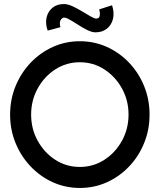

<svg xmlns="http://www.w3.org/2000/svg" viewBox="-20 -917 790 950"><path d="M375 13Q304 13 241.5 -15.2Q179 -43.5 131.5 -93.5Q84 -143.5 57 -209.2Q30 -275 30 -350Q30 -425 57 -490.8Q84 -556.5 131.5 -606.5Q179 -656.5 241.5 -684.8Q304 -713 375 -713Q446.5 -713 509 -684.8Q571.5 -656.5 619 -606.5Q666.5 -556.5 693.2 -490.8Q720 -425 720 -350Q720 -275 693.2 -209.2Q666.5 -143.5 619 -93.5Q571.5 -43.5 509 -15.2Q446.5 13 375 13ZM375 -91Q441.5 -91 496.2 -126.2Q551 -161.5 583.5 -220.5Q616 -279.5 616 -350Q616 -421 583.2 -479.8Q550.5 -538.5 496 -573.8Q441.5 -609 375 -609Q308.5 -609 253.8 -573.8Q199 -538.5 166.5 -479.5Q134 -420.5 134 -350Q134 -279 166.8 -220Q199.5 -161 254 -126Q308.5 -91 375 -91ZM452.5 -757Q434 -757 409.5 -769.5Q385 -782 361 -797.8Q337 -813.5 317.8 -823.5Q298.5 -833.5 290 -828Q270 -815.5 279 -782.5L216 -765.5Q203.5 -800.5 210.5 -830.5Q217.5 -860.5 239.8 -878.8Q262 -897 296.5 -897Q315 -897 338.5 -886.2Q362 -875.5 385.5 -861.2Q409 -847 428 -836Q447 -825 456 -825Q472 -825 473.8 -841Q475.5 -857 470.5 -870.5L534.5 -891Q546.5 -853.5 539 -823.2Q531.5 -793 508.8 -775Q486 -757 452.5 -757Z"/></svg>

Font: Urbanist SemiBold
Style: Regular
Weight: 600
Designer: Corey Hu
Foundry: Corey Hu
Version: Version 1.321; ttfautohint (v1.8.4.7-5d5b)